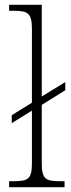

<svg xmlns="http://www.w3.org/2000/svg" viewBox="-20 -780 296 800"><path d="M18 0H249V-25H233C171 -25 154 -32 154 -100V-343L252 -404V-438L154 -378V-760H18V-735H36C94 -735 113 -727 113 -661V-352L29 -300V-267L113 -319V-100C113 -32 96 -25 34 -25H18Z"/></svg>

Font: Noto Serif Thai SemiCondensed ExtraLight
Style: Regular
Weight: 200
Width: 4
Designer: Monotype Design Team
Foundry: Monotype Imaging Inc.
Version: Version 2.002